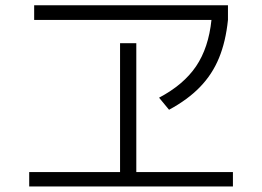

<svg xmlns="http://www.w3.org/2000/svg" viewBox="-20 -712 978 716"><path d="M88.9 -70.3H427.7V-550.8H488.3V-70.3H848.6V-16.6H88.9ZM107.4 -692.4H830.1V-637.7Q821.8 -556.6 796.6 -495.6Q771.5 -434.6 725.8 -387.5Q680.2 -340.3 610.4 -302.7L573.2 -347.7Q664.6 -396 711.2 -464.8Q757.8 -533.7 768.6 -637.7H107.4Z"/></svg>

Font: Pretendard Light
Style: Regular
Weight: 300
Designer: Base glyphs from Inter by Rasmus Andersson; Hangeul glyphs from Noto Sans CJK(Source Han Sans) by Jang Soo-young and Kan
Foundry: Kil Hyung-jin
Version: Version 1.309